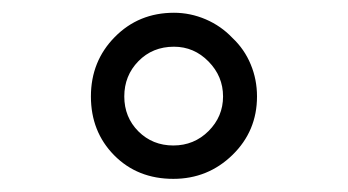

<svg xmlns="http://www.w3.org/2000/svg" viewBox="-20 -636 540 298"><path d="M250 -616.2Q275.4 -616.2 299.3 -606Q323.2 -595.7 340.8 -577.1Q359.4 -559.6 369.1 -536.1Q378.9 -512.7 378.9 -486.3Q378.9 -432.6 340.8 -395.5Q302.7 -358.4 249 -358.4Q193.4 -358.4 157.2 -395Q121.1 -431.6 121.1 -486.3Q121.1 -541 158.2 -578.6Q195.3 -616.2 250 -616.2ZM250 -563.5Q216.8 -563.5 194.8 -541Q172.9 -518.6 172.9 -486.3Q172.9 -454.1 194.8 -432.1Q216.8 -410.2 249 -410.2Q281.2 -410.2 303.7 -432.6Q326.2 -455.1 326.2 -486.3Q326.2 -517.6 303.7 -540.5Q281.2 -563.5 250 -563.5Z"/></svg>

Font: BabelStone Pseudographica
Style: Regular
Weight: 400
Designer: Andrew West
Foundry: BabelStone
Version: Version 16.0.0